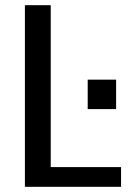

<svg xmlns="http://www.w3.org/2000/svg" viewBox="-20 -720 540 740"><path d="M76 0V-700H175.5V-76H446.5V0ZM318 -413H427.5V-299.5H318Z"/></svg>

Font: Trispace
Style: Regular
Weight: 400
Designer: Tyler Finck
Foundry: Etcetera Type Company
Version: Version 1.210; ttfautohint (v1.8.3)